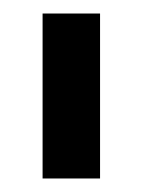

<svg xmlns="http://www.w3.org/2000/svg" viewBox="-20 -701 211 284"><path d="M128 -437H43V-681H128Z"/></svg>

Font: Hind Colombo Medium
Style: Regular
Weight: 500
Designer: Jyotish Sonowal, Aditi Pimprikar
Foundry: Indian Type Foundry
Version: Version 1.000;PS 1.0;hotconv 1.0.86;makeotf.lib2.5.63406; tt